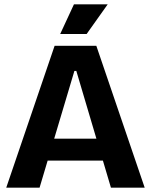

<svg xmlns="http://www.w3.org/2000/svg" viewBox="-20 -873 701 893"><path d="M9 0 234 -660H428L653 0H496L335 -543H326L164 0ZM132 -126V-228H548V-126ZM383 -715H260L324 -853H481Z"/></svg>

Font: Bricolage Grotesque 72pt
Style: Bold
Weight: 700
Designer: Mathieu Triay
Foundry: Atelier Triay
Version: Version 1.001;gftools[0.9.33.dev8+g029e19f]